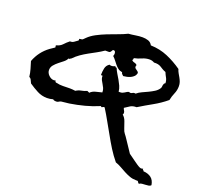

<svg xmlns="http://www.w3.org/2000/svg" viewBox="-196 -808 1271 1209"><g transform="rotate(20 440.0 -203.5)"><path d="M930.7 215.8Q924.8 222.7 914.6 224.1Q904.3 225.6 893.6 226.1Q882.8 226.6 871.6 227.5Q860.4 228.5 853.5 234.4Q847.7 232.4 845.7 227.5Q843.8 222.7 839.8 219.7H829.1Q805.7 219.7 785.6 212.4Q765.6 205.1 747.1 195.3Q728.5 185.5 710 174.8Q691.4 164.1 670.9 157.2Q642.6 123 619.1 85.4Q595.7 47.9 574.2 8.8L531.2 -67.4Q509.8 -106.4 486.3 -143.6L484.4 -144.5Q476.6 -144.5 473.6 -141.6Q470.7 -138.7 467.8 -138.7Q465.8 -138.7 460.9 -143.6Q415 -124 366.7 -111.3Q318.4 -98.6 268.6 -90.8Q254.9 -88.9 242.2 -87.9Q229.5 -86.9 215.8 -85Q208 -83 201.7 -78.6Q195.3 -74.2 185.5 -74.2Q179.7 -74.2 173.8 -75.7Q168 -77.1 164.1 -81.1Q144.5 -75.2 124 -75.2Q88.9 -75.2 58.1 -91.3Q27.3 -107.4 -1 -127Q-5.9 -135.7 -10.3 -146.5Q-14.6 -157.2 -25.4 -162.1Q-28.3 -187.5 -35.2 -211.4Q-42 -235.4 -49.8 -259.8Q-24.4 -328.1 34.2 -371.1Q41 -376 47.9 -380.4Q54.7 -384.8 61.5 -389.6Q65.4 -390.6 65.4 -394.5Q65.4 -397.5 64.5 -399.4Q63.5 -401.4 63.5 -403.3Q63.5 -405.3 66.4 -407.2Q90.8 -413.1 105.5 -429.2Q120.1 -445.3 138.7 -460Q152.3 -459 163.6 -466.3Q174.8 -473.6 184.6 -481.4Q188.5 -483.4 188.5 -486.3V-495.1Q198.2 -497.1 202.1 -497.1Q206.1 -497.1 209 -499Q211.9 -501 214.8 -503.9L224.6 -513.7Q246.1 -535.2 276.9 -551.3Q307.6 -567.4 340.8 -580.6Q374 -593.8 407.2 -605.5Q440.4 -617.2 467.8 -630.9Q491.2 -632.8 514.6 -636.7Q538.1 -640.6 560.5 -640.6Q580.1 -640.6 598.1 -634.8Q616.2 -628.9 626 -610.4Q687.5 -608.4 739.3 -586.4Q791 -564.5 839.8 -530.3Q843.8 -516.6 850.6 -504.9Q857.4 -493.2 864.3 -481Q871.1 -468.8 875.5 -456.1Q879.9 -443.4 879.9 -428.7Q879.9 -401.4 869.1 -377Q858.4 -352.5 853.5 -327.1Q812.5 -293 766.6 -267.6Q720.7 -242.2 674.8 -213.9Q650.4 -213.9 635.3 -205.1Q620.1 -196.3 600.6 -182.6Q602.5 -174.8 607.4 -167.5Q612.3 -160.2 612.3 -152.3Q612.3 -146.5 608.4 -140.6Q625 -127 632.8 -104Q640.6 -81.1 647.5 -61.5Q653.3 -42 662.6 -30.8Q671.9 -19.5 682.6 -2.9Q696.3 16.6 709 36.6Q721.7 56.6 735.4 76.2Q742.2 81.1 754.4 89.8Q766.6 98.6 779.3 107.9Q792 117.2 803.7 125Q815.4 132.8 822.3 135.7Q828.1 138.7 834 138.7Q837.9 138.7 840.8 137.7L846.7 135.7Q845.7 136.7 845.7 138.7Q845.7 143.6 848.6 143.6Q851.6 143.6 853.5 150.4Q885.7 152.3 905.8 168Q925.8 183.6 930.7 215.8ZM793.9 -418Q793 -438.5 785.2 -452.1Q777.3 -465.8 769.5 -484.4Q755.9 -489.3 746.6 -495.1Q737.3 -501 728.5 -506.3Q719.7 -511.7 708.5 -514.2Q697.3 -516.6 681.6 -515.6Q667 -524.4 650.4 -524.4Q625 -524.4 601.1 -513.7Q577.1 -502.9 551.8 -498Q552.7 -497.1 552.7 -494.1Q552.7 -491.2 550.8 -488.8Q548.8 -486.3 548.8 -483.4V-481.4Q556.6 -474.6 566.9 -472.7Q577.1 -470.7 584 -462.9Q581.1 -458 581.1 -451.2Q581.1 -445.3 585 -441.4Q588.9 -437.5 593.8 -434.6Q598.6 -431.6 603 -427.7Q607.4 -423.8 608.4 -418Q605.5 -404.3 596.7 -395.5Q587.9 -386.7 576.7 -381.3Q565.4 -376 552.7 -373Q540 -370.1 528.3 -369.1Q523.4 -374 519 -377.9Q514.6 -381.8 513.7 -389.6Q496.1 -392.6 484.9 -401.4Q473.6 -410.2 464.4 -421.4Q455.1 -432.6 446.3 -444.3Q437.5 -456.1 425.8 -466.8Q429.7 -473.6 429.7 -483.4Q429.7 -490.2 426.8 -496.1Q423.8 -502 416 -502Q411.1 -502 409.2 -498L405.3 -491.2Q403.3 -488.3 400.4 -484.9Q397.5 -481.4 390.6 -481.4H367.2Q344.7 -465.8 320.3 -452.6Q295.9 -439.5 272 -426.3Q248 -413.1 225.6 -397.5Q203.1 -381.8 184.6 -362.3Q179.7 -360.4 176.3 -356.9Q172.9 -353.5 167 -355.5Q161.1 -341.8 146.5 -330.1Q131.8 -318.4 116.2 -306.2Q100.6 -293.9 88.4 -279.3Q76.2 -264.6 76.2 -246.1Q76.2 -226.6 92.3 -210.9Q108.4 -195.3 127 -195.3Q130.9 -195.3 138.7 -197.3Q137.7 -192.4 141.1 -188.5Q144.5 -184.6 150.4 -185.5Q161.1 -182.6 171.4 -181.6Q181.6 -180.7 193.4 -180.7Q205.1 -180.7 216.8 -181.2Q228.5 -181.6 240.2 -181.6Q256.8 -181.6 276.4 -178.7Q293 -189.5 312 -192.9Q331.1 -196.3 348.6 -204.1L363.3 -197.3Q377 -211.9 399.4 -217.3Q421.9 -222.7 440.4 -227.5Q440.4 -244.1 435.1 -255.9Q429.7 -267.6 423.3 -277.8Q417 -288.1 411.1 -299.3Q405.3 -310.5 405.3 -327.1Q403.3 -326.2 398.9 -326.7Q394.5 -327.1 394.5 -330.1Q394.5 -350.6 398.9 -372.6Q403.3 -394.5 422.9 -407.2Q428.7 -404.3 435.5 -404.3Q443.4 -404.3 449.2 -406.2Q455.1 -408.2 460.9 -411.1Q463.9 -402.3 471.7 -404.3Q478.5 -386.7 488.8 -370.1Q499 -353.5 508.3 -337.4Q517.6 -321.3 525.4 -304.2Q533.2 -287.1 535.2 -266.6H543Q552.7 -266.6 559.6 -269Q566.4 -271.5 572.3 -275.4Q578.1 -279.3 584 -282.7Q589.8 -286.1 597.7 -288.1Q600.6 -285.2 607.4 -285.2Q613.3 -285.2 619.1 -289.1Q625 -293 632.8 -293Q634.8 -293 636.2 -292.5Q637.7 -292 639.6 -292Q654.3 -304.7 673.8 -313.5Q693.4 -322.3 712.9 -331.5Q732.4 -340.8 749.5 -351.6Q766.6 -362.3 777.3 -378.9Q780.3 -383.8 780.8 -389.6Q781.2 -395.5 782.2 -400.9Q783.2 -406.2 785.6 -410.6Q788.1 -415 793.9 -418Z"/></g></svg>

Font: RockSalt
Style: Regular
Weight: 400
Designer: Squid
Foundry: Font Diner, Inc DBA Sideshow
Version: Version 1.000